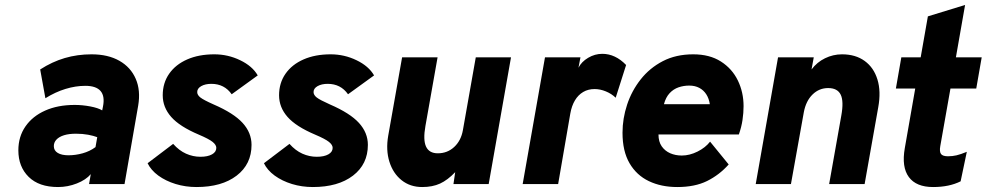

<svg xmlns="http://www.w3.org/2000/svg" viewBox="-20 -742 3978 774"><path d="M214 12Q137 12 95.5 -29Q54 -70 54 -136Q54 -191 82.5 -232.2Q111 -273.5 162 -296.2Q213 -319 281 -319Q312 -319 343.8 -313Q375.5 -307 392 -297L395 -312Q403.5 -354 385.5 -375Q367.5 -396 324 -396Q285 -396 244 -383.5Q203 -371 163 -346L142 -462Q190 -493 241 -508Q292 -523 349 -523Q415.5 -523 461.2 -497Q507 -471 527.2 -424.2Q547.5 -377.5 537 -316L482 0H339L346 -40Q326.5 -17 289.8 -2.5Q253 12 214 12ZM256 -116Q284.5 -116 313.2 -124Q342 -132 365 -149L372 -189Q358 -194.5 335.5 -198.8Q313 -203 286 -203Q258 -203 238 -196.8Q218 -190.5 207.5 -179.2Q197 -168 197 -153Q197 -135 212.8 -125.5Q228.5 -116 256 -116Z M772 12Q728 12 688 -0.2Q648 -12.5 618.2 -34.2Q588.5 -56 575 -84L678 -162Q702 -135 730 -122.5Q758 -110 788 -110Q817.5 -110 834.8 -119.8Q852 -129.5 852 -146Q852 -158 837 -170Q822 -182 782 -199Q704 -232 670 -270.8Q636 -309.5 636 -358Q636 -407.5 662 -444.8Q688 -482 734.8 -502.5Q781.5 -523 844 -523Q899 -523 948.2 -499.2Q997.5 -475.5 1019 -438L914 -362Q884.5 -404 832 -404Q807.5 -404 791.2 -394.8Q775 -385.5 775 -371Q775 -359 787.8 -349Q800.5 -339 841 -321Q922 -286 958 -246.5Q994 -207 994 -158Q994 -80 934 -34Q874 12 772 12Z M1241 12Q1197 12 1157 -0.2Q1117 -12.5 1087.2 -34.2Q1057.5 -56 1044 -84L1147 -162Q1171 -135 1199 -122.5Q1227 -110 1257 -110Q1286.5 -110 1303.8 -119.8Q1321 -129.5 1321 -146Q1321 -158 1306 -170Q1291 -182 1251 -199Q1173 -232 1139 -270.8Q1105 -309.5 1105 -358Q1105 -407.5 1131 -444.8Q1157 -482 1203.8 -502.5Q1250.5 -523 1313 -523Q1368 -523 1417.2 -499.2Q1466.5 -475.5 1488 -438L1383 -362Q1353.5 -404 1301 -404Q1276.5 -404 1260.2 -394.8Q1244 -385.5 1244 -371Q1244 -359 1256.8 -349Q1269.5 -339 1310 -321Q1391 -286 1427 -246.5Q1463 -207 1463 -158Q1463 -80 1403 -34Q1343 12 1241 12Z M1682 12Q1633.5 12 1599 -15.5Q1564.5 -43 1549.8 -90Q1535 -137 1545 -195L1601 -511H1744L1695 -234Q1685 -178 1697.5 -151Q1710 -124 1745 -124Q1783.5 -124 1811 -149.5Q1838.5 -175 1846 -217L1898 -511H2040L1950 0H1808L1815 -48Q1784.5 -16 1754 -2Q1723.5 12 1682 12Z M2087 0 2177 -511H2320L2312 -469Q2324 -493 2351 -509Q2378 -525 2408 -525Q2460.5 -525 2504 -480L2462 -348Q2445.5 -364 2422.5 -373.5Q2399.5 -383 2377 -383Q2351 -383 2331 -371.2Q2311 -359.5 2297.8 -337.5Q2284.5 -315.5 2279 -284L2230 0Z M2710.5 12Q2645.5 12 2595.8 -11.8Q2546 -35.5 2517.8 -84Q2489.5 -132.5 2489.5 -207Q2489.5 -264 2508 -320Q2526.5 -376 2562.8 -422Q2599 -468 2652 -495.5Q2705 -523 2774.5 -523Q2841 -523 2886.2 -494Q2931.5 -465 2954.5 -417.5Q2977.5 -370 2977.5 -314Q2977.5 -287 2973.2 -258.2Q2969 -229.5 2958.5 -200H2634.5Q2634.5 -171 2647.5 -152.2Q2660.5 -133.5 2681.8 -124.2Q2703 -115 2728.5 -115Q2760 -115 2792 -131Q2824 -147 2842.5 -171L2917.5 -79Q2879.5 -36.5 2830.2 -12.2Q2781 12 2710.5 12ZM2656.5 -322H2841.5Q2838 -345 2827.2 -361.8Q2816.5 -378.5 2799 -387.8Q2781.5 -397 2758.5 -397Q2736 -397 2715.5 -390Q2695 -383 2679.5 -366.5Q2664 -350 2656.5 -322Z M3026.5 0 3116.5 -511H3260.5L3251.5 -462Q3273.5 -491.5 3306 -507.2Q3338.5 -523 3374.5 -523Q3429 -523 3465.8 -496.2Q3502.5 -469.5 3517.2 -421.5Q3532 -373.5 3520.5 -310L3465.5 0H3322.5L3371.5 -276Q3382 -334 3369 -360.5Q3356 -387 3318.5 -387Q3282 -387 3255.5 -361Q3229 -335 3220.5 -290L3168.5 0Z M3741.5 12Q3673.5 12 3643.8 -28.2Q3614 -68.5 3627.5 -145L3669.5 -385H3591.5L3613.5 -511H3691.5L3720.5 -676L3870.5 -722L3833.5 -511H3937.5L3915.5 -385H3811.5L3770.5 -153Q3766.5 -130.5 3773.5 -121.2Q3780.5 -112 3801.5 -112Q3819.5 -112 3835.8 -115.8Q3852 -119.5 3877.5 -130L3852.5 -11Q3806.5 12 3741.5 12Z"/></svg>

Font: Overpass Black
Style: Italic
Weight: 900
Italic angle: -10°
Designer: Delve Withrington, Dave Bailey, Thomas Jockin
Foundry: Delve Fonts LLC
Version: Version 4.000